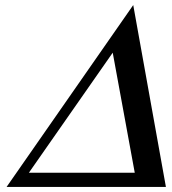

<svg xmlns="http://www.w3.org/2000/svg" viewBox="-20 -738 678 758"><path d="M635 0 506 -718 6 0ZM512 -56H94L425 -530Z"/></svg>

Font: Perun SemiBold Italic
Style: Regular
Weight: 400
Italic angle: -12°
Foundry: Copyright (c) Stefan Peev, Context Ltd, 2016
Version: Version 1.026